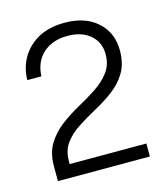

<svg xmlns="http://www.w3.org/2000/svg" viewBox="-78 -896 508 585"><g transform="rotate(-15 176.0 -603.5)"><path d="M34 -373V-405V-420.5Q34 -462 51.5 -490.2Q69 -518.5 96.2 -539.2Q123.5 -560 154.2 -576.8Q185 -593.5 212.2 -611.5Q239.5 -629.5 257 -652.8Q274.5 -676 274.5 -709Q274.5 -747 247.8 -770Q221 -793 176 -793Q129 -793 99.5 -766.8Q70 -740.5 68 -694.5H23.5Q24 -732 42 -763.8Q60 -795.5 94.2 -814.8Q128.5 -834 178.5 -834Q243 -834 281.2 -799.5Q319.5 -765 319.5 -709Q319.5 -667.5 302.5 -639.2Q285.5 -611 258.2 -590.8Q231 -570.5 200.5 -554Q170 -537.5 143 -520Q116 -502.5 99 -479.8Q82 -457 82 -423.5V-414H324V-373Z"/></g></svg>

Font: Public Sans Thin ExtraLight
Style: Regular
Weight: 250
Version: Version 1.007